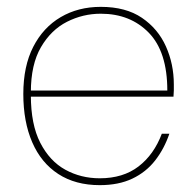

<svg xmlns="http://www.w3.org/2000/svg" viewBox="-20 -528 569 560"><path d="M271 12Q200 12 150 -20.5Q100 -53 74 -113Q48 -173 48 -254Q48 -335 77 -391.5Q106 -448 157 -478Q208 -508 274 -508Q347 -508 394 -476Q441 -444 464 -392.5Q487 -341 487 -282Q487 -272 487 -264.5Q487 -257 486 -246H59V-264H468Q468 -377 414 -432.5Q360 -488 274 -488Q222 -488 175.5 -464.5Q129 -441 99.5 -390.5Q70 -340 70 -259V-250Q70 -165 97.5 -111.5Q125 -58 170.5 -33Q216 -8 271 -8Q339 -8 384 -42.5Q429 -77 452 -138H474Q459 -94 432.5 -60Q406 -26 366 -7Q326 12 271 12Z"/></svg>

Font: DM Sans 24pt Thin
Style: Regular
Weight: 250
Designer: Colophon Foundry, Jonny Pinhorn
Foundry: Colophon Foundry
Version: Version 4.004;gftools[0.9.30]